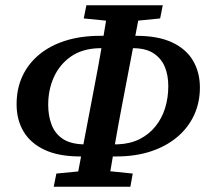

<svg xmlns="http://www.w3.org/2000/svg" viewBox="-20 -696 797 729"><path d="M284 -102Q203 -102 149.5 -127Q96 -152 69.5 -196.5Q43 -241 43 -300Q43 -359 65 -406.5Q87 -454 128.5 -488.5Q170 -523 228.5 -541.5Q287 -560 360 -560H421L414 -513H355Q292 -511 249.5 -481.5Q207 -452 185 -404Q163 -356 163 -298Q163 -257 175.5 -223.5Q188 -190 216.5 -170Q245 -150 294 -148H346L339 -102ZM361 -102 369 -148H428Q475 -150 510.5 -168Q546 -186 570.5 -216.5Q595 -247 607 -286Q619 -325 619 -369Q619 -409 606.5 -440.5Q594 -472 565.5 -492Q537 -512 489 -513H436L443 -560H498Q580 -560 633.5 -535Q687 -510 713 -465.5Q739 -421 739 -364Q739 -306 716.5 -258Q694 -210 652 -175Q610 -140 552 -121Q494 -102 422 -102ZM184 13 194 -37 328 -50H357L484 -37L475 13ZM266 13 338 -365Q353 -442 366.5 -520.5Q380 -599 392 -676H516L444 -300Q429 -222 415.5 -143.5Q402 -65 389 13ZM298 -626 308 -676H598L588 -626L458 -613H429Z"/></svg>

Font: Source Serif 4 18pt SemiBold
Style: Italic
Weight: 600
Italic angle: -12°
Designer: Frank Grießhammer
Foundry: Adobe Systems Incorporated
Version: Version 4.004;hotconv 1.0.116;makeotfexe 2.5.65601